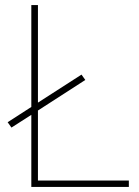

<svg xmlns="http://www.w3.org/2000/svg" viewBox="-20 -734 546 754"><path d="M103 0V-283L25 -233L10 -254L103 -314V-714H129V-331L300 -441L315 -420L129 -300V-25H486V0Z"/></svg>

Font: Noto Sans Bengali UI Thin
Style: Regular
Weight: 100
Designer: Jelle Bosma - Monotype Design Team
Foundry: Monotype Imaging Inc.
Version: Version 2.003; ttfautohint (v1.8.4.7-5d5b)